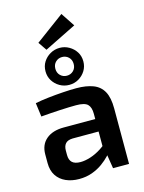

<svg xmlns="http://www.w3.org/2000/svg" viewBox="-138 -1022 837 1113"><g transform="rotate(-15 280.5 -465.5)"><path d="M343 -941 398 -858 206 -763 171 -814ZM315 -503Q374 -503 415 -487.5Q456 -472 476.5 -435Q497 -398 497 -333V0H401L384 -106L375 -120V-334Q375 -373 357 -390.5Q339 -408 288 -408Q250 -408 192.5 -405Q135 -402 77 -397L66 -480Q101 -487 145 -492Q189 -497 234 -500Q279 -503 315 -503ZM445 -302 444 -227H219Q189 -226 176 -211Q163 -196 163 -170V-143Q163 -113 179 -98Q195 -83 229 -83Q256 -83 289 -93.5Q322 -104 354.5 -125Q387 -146 413 -175V-112Q403 -97 384 -76.5Q365 -56 337.5 -36Q310 -16 274.5 -3Q239 10 196 10Q152 10 117 -5.5Q82 -21 62 -51.5Q42 -82 42 -127V-179Q42 -237 80.5 -269.5Q119 -302 186 -302ZM282 -754Q312 -754 338 -739Q364 -724 379.5 -699.5Q395 -675 395 -643Q395 -612 379.5 -587Q364 -562 338.5 -547Q313 -532 282 -532Q251 -532 225 -547Q199 -562 183.5 -587Q168 -612 168 -643Q168 -675 183.5 -699.5Q199 -724 225 -739Q251 -754 282 -754ZM282 -699Q259 -699 243 -683.5Q227 -668 227 -643Q227 -618 243 -602.5Q259 -587 282 -587Q305 -587 321 -602.5Q337 -618 337 -643Q337 -668 321 -683.5Q305 -699 282 -699Z"/></g></svg>

Font: Exo 2 SemiBold
Style: Regular
Weight: 600
Designer: Natanael Gama
Foundry: Natanael Gama
Version: Version 2.010